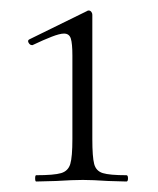

<svg xmlns="http://www.w3.org/2000/svg" viewBox="-20 -748 302 366"><path d="M49 -414Q83 -414 96.5 -418Q110 -422 114 -435.5Q118 -449 118 -483V-601V-642Q118 -665 115 -674.5Q112 -684 102 -684Q94 -684 78.5 -678Q63 -672 42 -662H41Q37 -662 34.5 -666.5Q32 -671 36 -673L146 -727Q147 -728 149 -728Q152 -728 154 -725.5Q156 -723 156 -720V-483Q156 -449 159.5 -435.5Q163 -422 176 -418Q189 -414 221 -414Q224 -414 224 -408Q224 -402 221 -402L186 -403Q156 -405 138 -405Q119 -405 87 -403L49 -402Q47 -402 47 -408Q47 -414 49 -414Z"/></svg>

Font: Cormorant Garamond Light
Style: Regular
Weight: 300
Designer: Christian Thalmann (Catharsis Fonts)
Version: Version 3.000